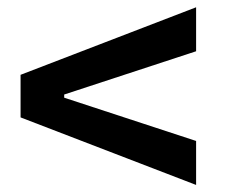

<svg xmlns="http://www.w3.org/2000/svg" viewBox="-20 -613 626 533"><path d="M524.4 -99.6 37.1 -287.1V-405.3L524.4 -592.8V-470.7L158.2 -350.6V-341.8L524.4 -221.7Z"/></svg>

Font: Cascadia Code SemiBold
Style: Regular
Weight: 600
Monospace: yes
Designer: Aaron Bell
Foundry: Saja Typeworks
Version: Version 2404.023; ttfautohint (v1.8.4)